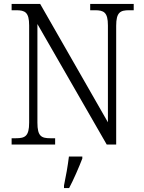

<svg xmlns="http://www.w3.org/2000/svg" viewBox="-20 -734 729 975"><path d="M39 0H260V-32H236C190 -32 170 -42 170 -111V-612L522 0H570V-603C570 -672 591 -682 636 -682H659V-714H438V-682H462C507 -682 528 -672 528 -605V-113L184 -714H39V-682H62C107 -682 128 -672 128 -605V-111C128 -42 107 -32 61 -32H39ZM305 208V221H331C353 180 382 113 398 71V61H330C324 109 315 161 305 208Z"/></svg>

Font: Noto Serif Myanmar SemiCondensed Light
Style: Regular
Weight: 300
Width: 4
Designer: Ben Mitchell and the Monotype Design Team
Foundry: Monotype Imaging Inc.
Version: Version 2.106